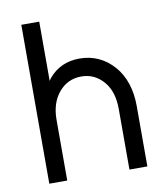

<svg xmlns="http://www.w3.org/2000/svg" viewBox="-80 -766 717 833"><g transform="rotate(-10 279.0 -350.0)"><path d="M502 0V-266Q502 -321 487 -366Q472 -411 443 -444Q382 -512 293 -512Q210 -512 159 -453Q157 -450 154 -446.5Q151 -443 149 -439V-700H70V0H149V-267Q149 -342 188 -388Q227 -434 287 -434Q346 -434 385 -388Q423 -344 423 -267V0Z"/></g></svg>

Font: Unageo
Style: Regular
Weight: 400
Designer: Richard Sepsi
Foundry: Richard Sepsi
Version: Version 2.000